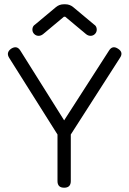

<svg xmlns="http://www.w3.org/2000/svg" viewBox="-20 -875 603 895"><path d="M160 -708Q148 -708 139.5 -716.5Q131 -725 131 -737Q131 -753 144 -761L241 -842Q257 -855 277 -855H285Q305 -855 321 -842L418 -761Q431 -753 431 -737Q431 -725 422.5 -716.5Q414 -708 402 -708Q391 -708 381 -716L284 -797H278L181 -716Q171 -708 160 -708ZM488 -639Q504 -665 530 -648Q557 -631 539 -605L310 -248V-31Q310 0 279 0Q248 0 248 -31V-248L23 -605Q7 -630 32 -648Q59 -665 75 -639L279 -314Z"/></svg>

Font: Jura Medium
Style: Regular
Weight: 500
Designer: Daniel Johnson, Alexei Vanyashin
Foundry: Daniel Johnson
Version: Version 5.103